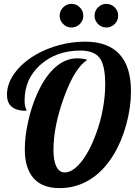

<svg xmlns="http://www.w3.org/2000/svg" viewBox="-20 -965 698 991"><path d="M590 -884Q590 -859 572 -841Q554 -823 529 -823Q504 -823 486 -841Q468 -859 468 -884Q468 -909 486 -927Q504 -945 529 -945Q554 -945 572 -927Q590 -909 590 -884ZM410 -884Q410 -859 392 -841Q374 -823 349 -823Q324 -823 306 -841Q288 -859 288 -884Q288 -909 306 -927Q324 -945 349 -945Q374 -945 392 -927Q410 -909 410 -884ZM171 -479Q211 -569 264 -616.5Q317 -664 379 -664Q393 -664 406 -662Q419 -660 431 -656Q367 -617 311.5 -466Q256 -315 256 -191Q256 -135 271 -105Q286 -75 314 -75Q355 -75 398 -128Q441 -181 474 -270Q498 -333 510.5 -400.5Q523 -468 523 -529Q523 -629 494 -666.5Q465 -704 395 -704Q272 -704 189.5 -631.5Q107 -559 107 -447Q107 -433 108.5 -422.5Q110 -412 115 -401Q116 -397 116.5 -395.5Q117 -394 117 -393Q66 -393 41 -413.5Q16 -434 16 -477Q16 -533 55.5 -587.5Q95 -642 165 -683Q221 -715 286.5 -732.5Q352 -750 419 -750Q537 -750 596.5 -685.5Q656 -621 656 -494Q656 -411 632 -323Q608 -235 566 -166Q515 -82 444 -38Q373 6 287 6Q199 6 153.5 -45Q108 -96 108 -195Q108 -259 125 -336.5Q142 -414 171 -479Z"/></svg>

Font: Galada
Style: Regular
Weight: 400
Designer: Latin by Pablo Impallari, Bengali by Jeremie Hornus, Yoann Minet, and Juan Bruce
Foundry: black foundry
Version: Version 1.261;PS 1.261;hotconv 1.0.86;makeotf.lib2.5.63406